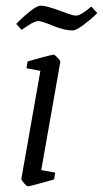

<svg xmlns="http://www.w3.org/2000/svg" viewBox="-20 -646 362 675"><path d="M55 -17 122 -397 73 -406 77 -430Q104 -438 130.5 -445Q157 -452 169 -454Q172 -454 182.5 -443Q193 -432 192 -428L125 -48L174 -39L170 -15Q86 9 78 9Q74 9 64.5 -2Q55 -13 55 -17ZM155 -560Q150 -562 136 -567Q122 -572 114 -572Q99 -572 56 -541L37 -562Q58 -584 84 -605Q110 -626 123 -626Q136 -626 157 -619.5Q178 -613 197 -606Q236 -591 247 -591Q264 -591 301 -623L322 -600Q302 -580 275 -559.5Q248 -539 235 -539Q203 -539 155 -560Z"/></svg>

Font: Grenze Light
Style: Italic
Weight: 300
Italic angle: -10°
Designer: Renata Polastri
Foundry: Omnibus-Type
Version: Version 1.002; ttfautohint (v1.8)